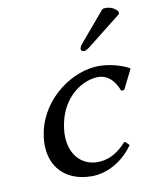

<svg xmlns="http://www.w3.org/2000/svg" viewBox="-79 -733 641 803"><g transform="rotate(-10 241.5 -331.5)"><path d="M344 -394C382 -394 412 -367 429 -321L442 -322L483 -404L482 -407C454 -423 404 -439 354 -439C246 -439 110 -350 80 -208C53 -79 121 10 247 10C307 10 377 -23 424 -91L408 -107H404C363 -62 323 -44 280 -44C203 -44 145 -113 170 -230C193 -340 278 -394 344 -394ZM411 -671 310 -552C299 -539 295 -535 292 -524C291 -517 297 -511 304 -511C311 -511 320 -515 338 -530L476 -639L475 -650C457 -672 432 -673 425 -673C420 -673 414 -672 411 -671Z"/></g></svg>

Font: Libertinus Sans
Style: Italic
Weight: 400
Italic angle: -12°
Designer: Philipp H. Poll, Khaled Hosny
Foundry: Caleb Maclennan
Version: Version 7.050;RELEASE